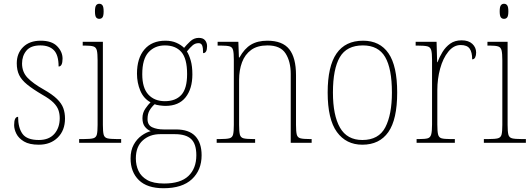

<svg xmlns="http://www.w3.org/2000/svg" viewBox="-20 -758 2818 1019"><path d="M186 10Q136 10 107.5 -7Q79 -24 67 -48Q55 -72 55 -94Q55 -138 76 -138Q76 -80 99.5 -47.5Q123 -15 186 -15Q240 -15 268.5 -47.5Q297 -80 297 -131Q297 -154 290 -174Q283 -194 263.5 -213.5Q244 -233 205 -255Q154 -285 124 -309.5Q94 -334 81.5 -360Q69 -386 69 -422Q69 -475 103 -508.5Q137 -542 196 -542Q255 -542 283.5 -512.5Q312 -483 312 -447Q312 -405 291 -405Q291 -466 266 -491.5Q241 -517 194 -517Q143 -517 120 -489Q97 -461 97 -421Q97 -376 126 -345.5Q155 -315 212 -283Q258 -257 282.5 -233Q307 -209 316 -184Q325 -159 325 -129Q325 -66 286.5 -28Q248 10 186 10Z M507 -658Q496 -658 490 -666Q484 -674 484 -698Q484 -721 490 -729.5Q496 -738 507 -738Q518 -738 524 -729.5Q530 -721 530 -698Q530 -674 524 -666Q518 -658 507 -658ZM400 0V-20H425Q459 -20 474.5 -24Q490 -28 494 -44Q498 -60 498 -95V-438Q498 -474 494 -490.5Q490 -507 476 -511.5Q462 -516 433 -516H419V-536H526V-95Q526 -60 530 -44Q534 -28 549.5 -24Q565 -20 599 -20H623V0Z M848 241Q761 241 717 198Q673 155 673 83Q673 40 689.5 10Q706 -20 731 -38Q756 -56 780 -62Q762 -69 749 -85.5Q736 -102 736 -131Q736 -159 751.5 -181.5Q767 -204 779 -215Q742 -235 724.5 -277Q707 -319 707 -367Q707 -449 746.5 -495.5Q786 -542 858 -542Q891 -542 916 -531Q941 -520 957 -504Q970 -520 989.5 -538.5Q1009 -557 1035 -557Q1058 -557 1068.5 -544Q1079 -531 1079 -513Q1079 -476 1058 -476Q1058 -504 1053 -516.5Q1048 -529 1034 -529Q1016 -529 1002.5 -517.5Q989 -506 972 -485Q984 -466 992.5 -436Q1001 -406 1001 -363Q1001 -287 965 -241.5Q929 -196 858 -196Q847 -196 827.5 -198.5Q808 -201 801 -205Q785 -191 774 -172.5Q763 -154 763 -126Q763 -94 788 -82.5Q813 -71 849 -71H914Q983 -71 1016.5 -35.5Q1050 0 1050 66Q1050 145 998.5 193Q947 241 848 241ZM855 -221Q912 -221 942.5 -254.5Q973 -288 973 -365Q973 -447 942.5 -482Q912 -517 855 -517Q802 -517 768.5 -481Q735 -445 735 -364Q735 -291 767.5 -256Q800 -221 855 -221ZM851 216Q938 216 980 176Q1022 136 1022 66Q1022 6 994.5 -20Q967 -46 908 -46H830Q775 -46 738 -13Q701 20 701 83Q701 119 715 149Q729 179 761.5 197.5Q794 216 851 216Z M1130 0V-20H1148Q1182 -20 1197.5 -24Q1213 -28 1217 -44Q1221 -60 1221 -95V-442Q1221 -476 1217 -492Q1213 -508 1198.5 -512Q1184 -516 1154 -516H1135V-536H1245L1248 -453H1251Q1277 -500 1312 -521Q1347 -542 1399 -542Q1479 -542 1515 -497Q1551 -452 1551 -359V-95Q1551 -60 1555 -44Q1559 -28 1574.5 -24Q1590 -20 1623 -20H1634V0H1523V-365Q1523 -432 1495.5 -474.5Q1468 -517 1400 -517Q1346 -517 1313 -493Q1280 -469 1264.5 -427.5Q1249 -386 1249 -334V-95Q1249 -60 1253 -44Q1257 -28 1272.5 -24Q1288 -20 1322 -20H1334V0Z M1903 10Q1817 10 1768 -57.5Q1719 -125 1719 -267Q1719 -406 1766 -474Q1813 -542 1907 -542Q1996 -542 2042 -475Q2088 -408 2088 -267Q2088 -124 2041 -57Q1994 10 1903 10ZM1903 -15Q1990 -15 2025 -82.5Q2060 -150 2060 -267Q2060 -394 2024 -455.5Q1988 -517 1906 -517Q1820 -517 1783.5 -454.5Q1747 -392 1747 -267Q1747 -146 1784.5 -80.5Q1822 -15 1903 -15Z M2191 0V-20H2206Q2236 -20 2250 -24Q2264 -28 2268.5 -44.5Q2273 -61 2273 -97V-441Q2273 -476 2268.5 -492Q2264 -508 2248.5 -512Q2233 -516 2198 -516H2186V-536H2297L2300 -428H2302Q2312 -455 2328.5 -482Q2345 -509 2369.5 -526.5Q2394 -544 2430 -544Q2467 -544 2487 -525Q2507 -506 2507 -479Q2507 -464 2502 -453.5Q2497 -443 2486 -443Q2486 -481 2472.5 -500Q2459 -519 2425 -519Q2388 -519 2359.5 -484Q2331 -449 2316 -394Q2301 -339 2301 -280V-97Q2301 -61 2305 -44.5Q2309 -28 2323.5 -24Q2338 -20 2368 -20H2394V0Z M2655 -658Q2644 -658 2638 -666Q2632 -674 2632 -698Q2632 -721 2638 -729.5Q2644 -738 2655 -738Q2666 -738 2672 -729.5Q2678 -721 2678 -698Q2678 -674 2672 -666Q2666 -658 2655 -658ZM2548 0V-20H2573Q2607 -20 2622.5 -24Q2638 -28 2642 -44Q2646 -60 2646 -95V-438Q2646 -474 2642 -490.5Q2638 -507 2624 -511.5Q2610 -516 2581 -516H2567V-536H2674V-95Q2674 -60 2678 -44Q2682 -28 2697.5 -24Q2713 -20 2747 -20H2771V0Z"/></svg>

Font: Noto Serif Bengali SemiCondensed Thin
Style: Regular
Weight: 100
Width: 4
Designer: Juan Bruce, Universal Thirst, Indian Type Foundry and the Monotype Design Team.
Foundry: Monotype Imaging Inc.
Version: Version 2.003; ttfautohint (v1.8.4.7-5d5b)